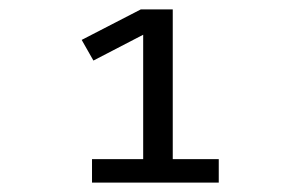

<svg xmlns="http://www.w3.org/2000/svg" viewBox="-20 -718 640 409"><path d="M446 -329V-379H348V-698H280L154 -633L179 -589L285 -644V-379H176V-329Z"/></svg>

Font: IBM Mono
Style: Regular
Weight: 400
Monospace: yes
Designer: Mike Abbink, Paul van der Laan, Pieter van Rosmalen
Foundry: Bold Monday
Version: Version 2.3